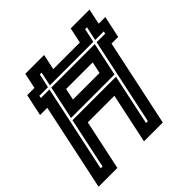

<svg xmlns="http://www.w3.org/2000/svg" viewBox="-183 -861 1021 1021"><g transform="rotate(-45 328.0 -350.0)"><path d="M-3.5 0 100.5 -489.5H46L72.5 -612.5H127L145.5 -700H287L268.5 -612.5H468.5L487 -700H628.5L610 -612.5H660L633.5 -489.5H583.5L479.5 0H338L398 -282.5H198L138 0ZM73.5 -61H87.5L148.5 -348H475.5L414.5 -61H428.5L532.5 -550.5H597L600 -564.5H535.5L552.5 -643H538.5L521.5 -564.5H194.5L211.5 -643H197.5L180.5 -564.5H116L113 -550.5H177.5ZM151.5 -362 191.5 -550.5H518.5L478.5 -362ZM228 -424H428L442 -489.5H242Z"/></g></svg>

Font: Tourney Thin
Style: Bold Italic
Weight: 700
Italic angle: -12°
Version: Version 1.015